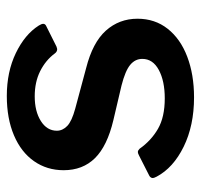

<svg xmlns="http://www.w3.org/2000/svg" viewBox="-33 -547 590 564"><g transform="rotate(-90 262.0 -265.0)"><path d="M335 -442C356.3 -431.3 373.7 -417 387 -399C390.3 -394.3 394.7 -392 400 -392C400.7 -392 403 -392.7 407 -394L469 -425C472.3 -427 474 -429.7 474 -433C474 -436.3 472.3 -440.7 469 -446C451.7 -473.3 424.7 -495.8 388 -513.5C351.3 -531.2 309.3 -540 262 -540C218 -540 179.5 -533 146.5 -519C113.5 -505 88.2 -485.3 70.5 -460C52.8 -434.7 44 -405.7 44 -373C44 -335.7 55.8 -305 79.5 -281C103.2 -257 140.3 -239 191 -227L293 -203C321.7 -195.7 341.8 -187.2 353.5 -177.5C365.2 -167.8 371 -156 371 -142C371 -121.3 360.2 -105.2 338.5 -93.5C316.8 -81.8 289 -76 255 -76C218.3 -76 188.5 -82.7 165.5 -96C142.5 -109.3 123 -127.3 107 -150C103.7 -153.3 100.7 -155 98 -155C94.7 -155 90.7 -153.7 86 -151L27 -121C23 -118.3 21 -115 21 -111C21 -109 22.3 -105.3 25 -100C42.3 -67.3 71.7 -40.8 113 -20.5C154.3 -0.2 202.7 10 258 10C302.7 10 342.5 3.3 377.5 -10C412.5 -23.3 439.8 -42.5 459.5 -67.5C479.2 -92.5 489 -122 489 -156C489 -192 477.3 -223 454 -249C430.7 -275 394 -294.3 344 -307L225 -339C200.3 -345.7 183.3 -353.5 174 -362.5C164.7 -371.5 160 -381.7 160 -393C160 -412.3 169.5 -428 188.5 -440C207.5 -452 231.7 -458 261 -458C289 -458 313.7 -452.7 335 -442Z"/></g></svg>

Font: Libre Franklin SemiBold
Style: Regular
Weight: 600
Designer: Pablo Impallari, Rodrigo Fuenzalida
Foundry: Impallari Type
Version: Version 1.002; ttfautohint (v1.5)